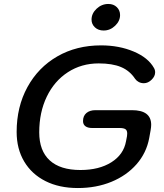

<svg xmlns="http://www.w3.org/2000/svg" viewBox="-20 -939 827 969"><path d="M64 -273Q64 -400 118.5 -499.5Q173 -599 269.5 -654.5Q366 -710 490 -710Q581 -710 654.5 -679Q728 -648 757 -596Q763 -586 763 -574Q763 -554 745 -536.5Q727 -519 706 -519Q692 -519 680.5 -525Q669 -531 662 -541Q635 -582 591 -600.5Q547 -619 478 -619Q391 -619 322.5 -574.5Q254 -530 216 -451Q178 -372 178 -271Q178 -178 231 -129.5Q284 -81 386 -81Q480 -81 542 -120Q604 -159 616 -226L621 -252Q622 -257 622 -265Q622 -281 613 -287Q604 -293 583 -293H445Q423 -293 411 -302Q399 -311 399 -328Q399 -354 416 -368.5Q433 -383 462 -383H646Q743 -383 743 -309Q743 -298 740 -281L733 -242Q719 -167 669 -110Q619 -53 542.5 -21.5Q466 10 373 10Q279 10 209.5 -25Q140 -60 102 -124Q64 -188 64 -273ZM442 -840Q442 -871 467.5 -895Q493 -919 527 -919Q553 -919 569.5 -903Q586 -887 586 -863Q586 -833 561 -809Q536 -785 503 -785Q476 -785 459 -801Q442 -817 442 -840Z"/></svg>

Font: Kodchasan SemiBold
Style: Italic
Weight: 600
Italic angle: -10°
Version: Version 1.000; ttfautohint (v1.6)